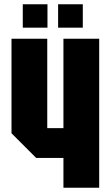

<svg xmlns="http://www.w3.org/2000/svg" viewBox="-20 -882 520 902"><path d="M446 -700V0H278V-140H150L34 -256V-700H202V-280H278V-700ZM87 -752V-862H203V-752ZM253 -752V-862H369V-752Z"/></svg>

Font: Tektur Condensed
Style: Bold
Weight: 700
Width: 3
Designer: Adam Jagosz
Foundry: Adam Jagosz
Version: Version 1.005;gftools[0.9.30]